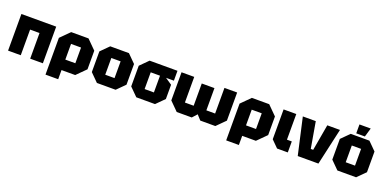

<svg xmlns="http://www.w3.org/2000/svg" viewBox="-8 -1674 5539 2758"><g transform="rotate(20 2761.5 -295.0)"><path d="M45 0V-560H577V0H383V-392H239V0Z M668 140V-422L806 -560H1071L1209 -422V-138L1071 0H862V140ZM1015 -400H862V-160H1015Z M1281 -122V-438L1403 -560H1689L1811 -438V-122L1689 0H1403ZM1475 -152H1617V-408H1475Z M1883 -122V-438L2005 -560H2431V-409H2311L2413 -340V-122L2291 0H2005ZM2077 -152H2219V-408H2077Z M3015 -508V-168H3149V-560H3343V-130L3213 0H2983L2918 -72L2853 0H2623L2493 -130V-560H2687V-168H2821V-508Z M3430 140V-422L3568 -560H3833L3971 -422V-138L3833 0H3624V140ZM3777 -400H3624V-160H3777Z M4053 -560H4247V-168H4321V0H4157L4053 -104Z M4473 0 4347 -560H4545L4614 -160H4651L4721 -560H4915L4789 0Z M4957 -122V-438L5079 -560H5365L5487 -438V-122L5365 0H5079ZM5151 -152H5293V-408H5151ZM5151 -594V-730H5323L5283 -594Z"/></g></svg>

Font: Tektur ExtraBold
Style: Regular
Weight: 800
Designer: Adam Jagosz
Foundry: Adam Jagosz
Version: Version 1.005;gftools[0.9.30]